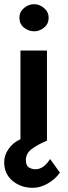

<svg xmlns="http://www.w3.org/2000/svg" viewBox="-24 -673 325 920"><path d="M134 227Q76 227 36 193.5Q-4 160 -4 104Q-4 72 16.5 41.5Q37 11 74 -6V-431H201V-1L203 0Q156 20 128 41Q100 62 100 94Q100 120 114 129Q128 138 146 138Q185 138 216 89L263 154Q241 186 204.5 206.5Q168 227 134 227ZM69 -588Q69 -616 91 -634.5Q113 -653 140 -653Q165 -653 187 -634.5Q209 -616 209 -588Q209 -558 187 -540.5Q165 -523 140 -523Q113 -523 91 -540.5Q69 -558 69 -588Z"/></svg>

Font: Reem Kufi SemiBold
Style: Regular
Weight: 600
Designer: Khaled Hosny
Version: Version 1.001